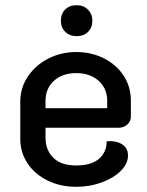

<svg xmlns="http://www.w3.org/2000/svg" viewBox="-20 -709 566 738"><path d="M58 -175V-318Q58 -372 87.5 -415.5Q117 -459 166 -484Q215 -509 273 -509Q331 -509 379 -485Q427 -461 455 -418.5Q483 -376 483 -322V-260Q483 -243 469.5 -230.5Q456 -218 437 -218H155V-180Q155 -132 185 -102.5Q215 -73 273 -73Q331 -73 360.5 -98.5Q390 -124 390 -166Q426 -169 449 -154.5Q472 -140 472 -111Q472 -80 444.5 -52.5Q417 -25 371.5 -8Q326 9 273 9Q212 9 163 -15Q114 -39 86 -81Q58 -123 58 -175ZM392 -293V-322Q392 -369 359 -398.5Q326 -428 273 -428Q220 -428 187.5 -398.5Q155 -369 155 -322V-293ZM214 -629Q214 -656 230.5 -672.5Q247 -689 275 -689Q301 -689 318 -672Q335 -655 335 -629Q335 -603 318.5 -586.5Q302 -570 275 -570Q248 -570 231 -586.5Q214 -603 214 -629Z"/></svg>

Font: K2D Medium
Style: Regular
Weight: 500
Designer: Katatrad Aksorn Co.,Ltd.
Foundry: Cadson Demak Co.,Ltd.
Version: Version 1.000; ttfautohint (v1.6)